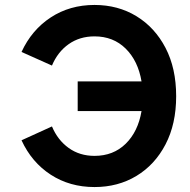

<svg xmlns="http://www.w3.org/2000/svg" viewBox="-20 -739 766 776"><path d="M362 17Q262 17 185 -33Q108 -83 67 -172L190 -228Q213 -173 257.5 -141Q302 -109 362 -109Q438 -109 488 -158Q538 -207 552 -290H294V-410H552Q538 -493 488 -542.5Q438 -592 362 -592Q302 -592 257.5 -560.5Q213 -529 190 -474L67 -529Q108 -618 185 -668.5Q262 -719 362 -719Q457 -719 531.5 -673.5Q606 -628 649 -545.5Q692 -463 692 -350Q692 -238 649 -155.5Q606 -73 531.5 -28Q457 17 362 17Z"/></svg>

Font: Zen Kaku Gothic Antique Black
Style: Regular
Weight: 900
Designer: Yoshimichi Ohira
Foundry: Positype
Version: Version 1.001